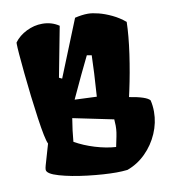

<svg xmlns="http://www.w3.org/2000/svg" viewBox="-85 -829 813 913"><g transform="rotate(-10 321.5 -372.5)"><path d="M629.4 -242.7Q629.4 -189 607.4 -138.2Q585.4 -87.4 546.4 -48.6Q507.3 -9.8 457 8.3Q430.7 11.2 403.8 11.2Q344.2 11.2 265.6 2Q187 -7.3 130.6 -23.7Q74.2 -40 74.2 -60.1Q74.2 -67.9 77.6 -79.6Q89.4 -122.6 106.9 -180.7Q95.2 -204.1 80.3 -308.8Q65.4 -413.6 54 -528.8Q42.5 -644 42.5 -674.3Q42.5 -679.2 43 -680.2Q64.9 -710 101.8 -728.3Q138.7 -746.6 178.2 -746.6Q223.6 -746.6 258.8 -722.7L212.4 -480L226.6 -473.1L337.4 -747.6Q372.1 -755.9 400.9 -755.9Q421.4 -755.9 451.4 -748.3Q481.4 -740.7 514.6 -724.9Q547.9 -709 575.7 -685.5Q574.2 -620.1 561.8 -532.7Q549.3 -445.3 530.8 -359.9L524.4 -331.5Q606.9 -318.4 623 -298.3Q629.4 -271.5 629.4 -242.7ZM267.6 -364.3Q297.9 -363.3 374 -359.9Q377.9 -413.1 380.9 -471.7Q383.8 -530.3 384.3 -558.1L361.3 -562Q325.2 -489.3 267.6 -364.3ZM428.2 -133.8Q434.1 -160.6 436.3 -176Q438.5 -191.4 438.5 -208.5Q438.5 -221.7 437 -239.3L241.2 -279.8Q231.4 -221.2 227.1 -168Q269.5 -143.6 322.8 -127.4Q376 -111.3 422.9 -108.4Q428.2 -133.3 428.2 -133.8Z"/></g></svg>

Font: Fruktur
Style: Regular
Weight: 400
Designer: Viktoriya Grabowska
Foundry: Viktoriya Grabowska
Version: Version 1.004; ttfautohint (v1.4.1)